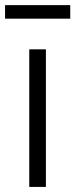

<svg xmlns="http://www.w3.org/2000/svg" viewBox="-35 -735 296 755"><path d="M80.1 0V-541H145.5V0ZM241.2 -714.8V-661.6H-15.1V-714.8Z"/></svg>

Font: Inter 17pt Light
Style: Regular
Weight: 300
Version: Version 4.001;git-66647c0bb